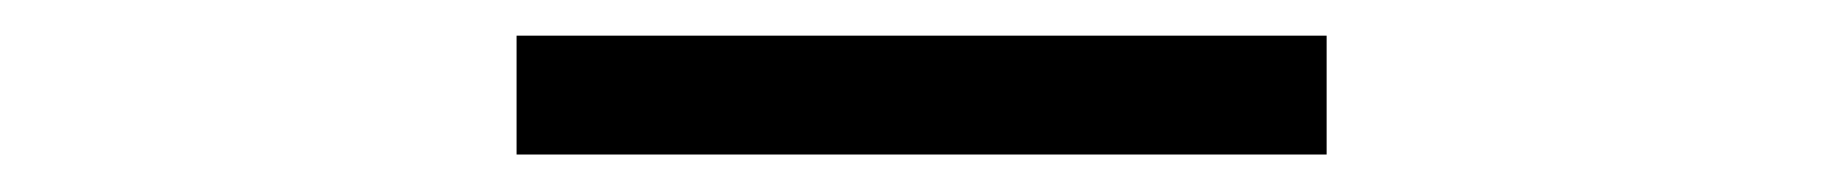

<svg xmlns="http://www.w3.org/2000/svg" viewBox="-20 -402 1008 105"><path d="M262.5 -382.5V-317.5H705.5V-382.5Z"/></svg>

Font: Melete Light
Style: Regular
Weight: 300
Width: 6
Designer: Sora Sagano
Foundry: DOT COLON
Version: Version 0.200;FEAKit 1.0